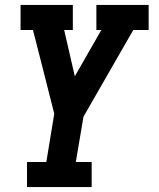

<svg xmlns="http://www.w3.org/2000/svg" viewBox="-20 -550 640 775"><path d="M89 205V104H167L199 -91L145 -304L113 -429H63V-530H274V-429H239L282 -242L389 -429H369V-530H580V-429H518L317 -79L286 104H350V205Z"/></svg>

Font: Iosevka Slab Extended
Style: Bold Italic
Weight: 700
Width: 7
Italic angle: -9°
Monospace: yes
Designer: Belleve Invis
Foundry: Belleve Invis
Version: Version 11.1.0; ttfautohint (v1.8.3)